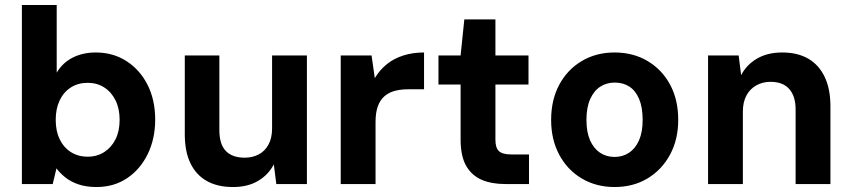

<svg xmlns="http://www.w3.org/2000/svg" viewBox="-20 -740 3425 772"><path d="M368 12Q327 12 296 1.5Q265 -9 243.5 -26Q222 -43 207 -63L192 0H68V-720H208V-448Q232 -488 272.5 -508.5Q313 -529 365 -529Q435 -529 489 -494Q543 -459 573.5 -398.5Q604 -338 604 -259Q604 -182 574 -120.5Q544 -59 491 -23.5Q438 12 368 12ZM333 -110Q370 -110 399 -128.5Q428 -147 444.5 -180Q461 -213 461 -258Q461 -303 444.5 -336.5Q428 -370 399 -388.5Q370 -407 333 -407Q294 -407 265 -388.5Q236 -370 220 -336.5Q204 -303 204 -258Q204 -213 220 -180Q236 -147 265 -128.5Q294 -110 333 -110Z M917 12Q855 12 812 -12Q769 -36 746 -83Q723 -130 723 -200V-517H862V-217Q862 -160 888 -133Q914 -106 964 -106Q995 -106 1020 -119Q1045 -132 1059.5 -158.5Q1074 -185 1074 -224V-517H1214V0H1091L1081 -79Q1059 -37 1017.5 -12.5Q976 12 917 12Z M1350 0V-517H1474L1487 -426Q1507 -459 1535.5 -482Q1564 -505 1602 -517Q1640 -529 1685 -529V-381H1621Q1593 -381 1569 -375Q1545 -369 1527 -354Q1509 -339 1499.5 -313.5Q1490 -288 1490 -249V0Z M2011 0Q1957 0 1917 -17Q1877 -34 1854.5 -73Q1832 -112 1832 -179V-400H1743V-517H1832L1847 -662H1972V-517H2105V-400H1972V-178Q1972 -145 1986.5 -132Q2001 -119 2036 -119H2107V0Z M2451 12Q2377 12 2319 -22.5Q2261 -57 2228.5 -118Q2196 -179 2196 -258Q2196 -338 2228.5 -399Q2261 -460 2319 -494.5Q2377 -529 2451 -529Q2526 -529 2584 -494.5Q2642 -460 2674.5 -399.5Q2707 -339 2707 -258Q2707 -179 2674 -118Q2641 -57 2583.5 -22.5Q2526 12 2451 12ZM2451 -109Q2484 -109 2509.5 -126Q2535 -143 2549.5 -176Q2564 -209 2564 -258Q2564 -308 2550 -341.5Q2536 -375 2511 -391.5Q2486 -408 2452 -408Q2419 -408 2393.5 -391.5Q2368 -375 2353 -341.5Q2338 -308 2338 -258Q2338 -209 2352.5 -176Q2367 -143 2392.5 -126Q2418 -109 2451 -109Z M2827 0V-517H2950L2960 -438Q2982 -480 3024 -504.5Q3066 -529 3125 -529Q3187 -529 3230 -504Q3273 -479 3296 -430.5Q3319 -382 3319 -313V0H3179V-300Q3179 -353 3153.5 -382Q3128 -411 3078 -411Q3047 -411 3021.5 -397Q2996 -383 2981.5 -356.5Q2967 -330 2967 -292V0Z"/></svg>

Font: DM Sans 11pt ExtraBold
Style: Regular
Weight: 800
Version: Version 4.004;gftools[0.9.30]